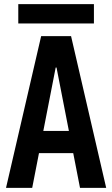

<svg xmlns="http://www.w3.org/2000/svg" viewBox="-20 -904 540 924"><path d="M9 0 178 -730H322L491 0H365L252 -579H248L135 0ZM111 -167V-274H389V-167ZM68 -791V-884H432V-791Z"/></svg>

Font: M PLUS Code Latin SemiBold
Style: Regular
Weight: 600
Designer: Coji Morishita
Foundry: UNDERFOREST DESIGN
Version: Version 1.002; ttfautohint (v1.8.3)